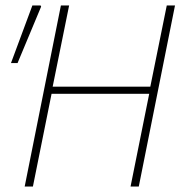

<svg xmlns="http://www.w3.org/2000/svg" viewBox="-20 -680 668 700"><path d="M70 0 202 -660H232L172 -364H528L588 -660H618L486 0H456L524 -338H168L100 0ZM20 -450 98 -660H128L130 -656L44 -450Z"/></svg>

Font: Source Sans 3 ExtraLight
Style: Italic
Weight: 250
Italic angle: -11°
Designer: Paul D. Hunt
Foundry: Adobe
Version: Version 3.046;hotconv 1.0.118;makeotfexe 2.5.65603